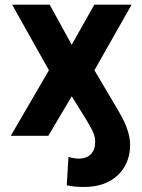

<svg xmlns="http://www.w3.org/2000/svg" viewBox="-20 -565 593 799"><path d="M181.1 0 278.4 -164.1 339.5 -66.1C367.2 -19.9 377.8 2.8 375.7 27C376.1 73.2 346.2 95.2 308.6 95.2C295.1 95.2 276.3 91.6 264.9 88.1L257.8 206C283.7 211.6 304.7 213.1 330.6 213.1C452.1 213.1 514.9 138.5 521 53.3C525.9 -14.2 491.5 -72.4 464.5 -117.9C460.6 -124.6 456.7 -131 453.1 -137.1L372.9 -272.7L527.7 -545.5H372.5L278.4 -378.6L186.8 -545.5H30.5L183.6 -272.7L24.9 0Z"/></svg>

Font: Inter-Hewn
Style: Bold
Weight: 700
Designer: Rasmus Andersson
Foundry: rsms
Version: Version 3.012;git-f93a4a705